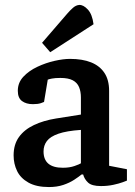

<svg xmlns="http://www.w3.org/2000/svg" viewBox="-20 -746 546 776"><path d="M178 10Q127 10 95 -8Q63 -26 49 -55Q35 -84 35 -118Q35 -162 56.5 -192Q78 -222 117 -240.5Q156 -259 206 -267L307 -283V-352Q307 -376 299.5 -394Q292 -412 274 -421.5Q256 -431 224 -431Q203 -431 190 -428.5Q177 -426 173 -424L158 -334Q157 -333 145 -329Q133 -325 113 -325Q86 -325 69 -337.5Q52 -350 52 -379Q52 -412 74.5 -436Q97 -460 131 -476Q165 -492 200.5 -500Q236 -508 263 -508Q313 -508 348 -494Q383 -480 402 -451.5Q421 -423 421 -379V-76L493 -62V-16Q491 -15 476 -9.5Q461 -4 438 1Q415 6 388 6Q351 6 336 -8Q321 -22 316 -41H310Q299 -32 280 -19.5Q261 -7 235.5 1.5Q210 10 178 10ZM234 -68Q261 -68 281 -75Q301 -82 307 -86V-221Q249 -217 216 -205.5Q183 -194 169.5 -176Q156 -158 156 -134Q156 -68 234 -68ZM183 -535 150 -573 251 -690Q263 -704 275 -714.5Q287 -725 300 -726Q317 -727 335 -707.5Q353 -688 358 -648Z"/></svg>

Font: Faustina SemiBold
Style: Regular
Weight: 600
Designer: Alfonso Garcia
Foundry: http://www.omnibus-type.com
Version: Version 1.200